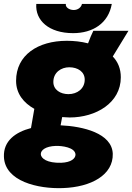

<svg xmlns="http://www.w3.org/2000/svg" viewBox="-43 -744 675 979"><path d="M312 -145C446 -145 573 -219 573 -350C573 -394 558 -429 532 -456L612 -587H433C424 -569 416 -550 406 -523C371 -532 334 -536 298 -536C150 -536 39 -463 39 -332C39 -266 78 -219 132 -189L115 -91C35 -70 -26 -25 -23 55C-19 181 152 220 278 215C422 210 535 148 532 40C528 -65 380 -100 266 -105L274 -147ZM269 86C197 88 166 64 165 42C165 21 190 2 241 0C272 -1 340 7 342 44C342 64 320 84 269 86ZM306 -264C265 -264 229 -286 229 -326C229 -375 269 -401 310 -401C354 -401 389 -378 389 -338C389 -292 351 -264 306 -264ZM330 -575C430 -575 510 -625 527 -724H375C371 -706 354 -693 333 -693C308 -693 289 -709 293 -724H142C136 -640 206 -575 330 -575Z"/></svg>

Font: Fixel Display 20240404 Black
Style: Italic
Weight: 900
Italic angle: -10°
Designer: AlfaBravo + MacPaw
Foundry: Kyrylo Tkachov, Marchela Mozhyna, Serhii Makarenko, Maria Weinstein, Zakhar Kryvoshyya
Version: Version 1.211;Glyphs 3.2 (3225)